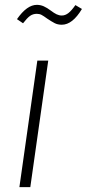

<svg xmlns="http://www.w3.org/2000/svg" viewBox="-20 -772 358 792"><path d="M179 -522 105 0H60L134 -522ZM175 -695Q160 -706 151.5 -710.5Q143 -715 132 -715Q116 -715 104 -706.5Q92 -698 75 -676L50 -693Q91 -752 132 -752Q147 -752 160.5 -746Q174 -740 190 -728Q203 -718 213.5 -713Q224 -708 235 -708Q249 -708 262 -718Q275 -728 291 -751L318 -735Q279 -670 235 -670Q218 -670 205.5 -676.5Q193 -683 175 -695Z"/></svg>

Font: Fira Sans Condensed ExtraLight
Style: Italic
Weight: 275
Width: 3
Italic angle: -8°
Designer: Carrois Corporate & Edenspiekermann AG
Foundry: Carrois Corporate GbR & Edenspiekermann AG
Version: Version 4.203